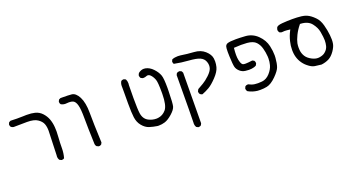

<svg xmlns="http://www.w3.org/2000/svg" viewBox="-48 -925 3096 1697"><g transform="rotate(-20 1500.0 -76.5)"><path d="M64.9 -307.1Q150.4 -308.6 190.9 -308.6Q257.8 -308.6 290 -286.1Q323.2 -263.7 334 -234.9Q344.2 -207.5 344.2 -170.7Q344.2 -133.8 336.4 57.1Q335.4 66.4 335.4 68.8Q335.4 88.9 345.7 103.5L362.3 111.8Q364.3 112.3 366.2 112.3Q379.9 112.3 389.2 105Q401.9 62 401.9 12.7Q401.9 -36.6 405.8 -88.4Q408.2 -117.7 408.2 -140.6Q408.2 -163.6 406.7 -181.2Q403.8 -222.2 390.6 -258.3Q377.4 -293.9 350.1 -323.2Q323.2 -351.6 285.2 -360.8Q254.4 -368.7 207.5 -368.7Q195.8 -368.7 174.8 -367.7Q119.1 -365.7 58.1 -368.7L42.5 -360.8L34.7 -344.7Q34.2 -342.8 34.2 -341.6Q34.2 -340.3 34.4 -338.9Q34.7 -337.4 34.9 -335.2Q35.2 -333 35.4 -331.1Q35.6 -329.1 36.4 -327.1Q37.1 -325.2 38.1 -323.2Q39.6 -319.8 42.5 -316.9Q51.8 -309.1 64.9 -307.1Z M727.5 108.9Q733.9 106.9 739.3 102.5L747.6 86.4Q739.7 -101.1 739.7 -195.6Q739.7 -290 711.4 -345.7Q683.6 -399.4 645 -402.8Q610.8 -405.8 563.5 -405.8Q552.7 -405.8 541 -405.8L524.9 -397.9L517.1 -381.8Q516.6 -379.9 516.6 -377.9Q516.6 -363.8 524.4 -354.5Q542.5 -343.3 565.9 -343.3Q571.8 -343.3 580.6 -344.2Q589.4 -345.2 598.6 -345.2Q621.1 -345.2 635.7 -338.9Q658.7 -328.6 668.9 -289.1Q679.2 -252 679.2 -166Q679.2 -81.1 685.1 79.6Q686.5 91.8 694.8 101.6L711.9 109.9Q713.9 110.4 716.1 110.4Q718.3 110.4 721.2 110.1Q724.1 109.9 727.5 108.9Z M1086.9 -268.6 1086.4 -156.2Q1086.4 -69.3 1092.3 -25.4Q1098.6 23.4 1126.7 57.4Q1154.8 91.3 1189 102.5Q1224.1 113.8 1263.2 119.6Q1269 120.1 1274.4 120.1Q1305.7 120.1 1333.5 111.3Q1366.2 101.1 1405.3 66.4Q1443.8 32.2 1451.2 4.4Q1458.5 -23.4 1460.4 -137.7Q1460.9 -153.3 1460.9 -167.5Q1460.9 -256.3 1450.2 -286.6Q1438 -321.3 1405.8 -355.5Q1374 -388.7 1336.4 -396Q1328.6 -397.5 1321.3 -397.5Q1293.9 -397.5 1268.6 -377L1260.3 -360.4Q1259.8 -358.4 1259.8 -356.4Q1259.8 -341.8 1267.6 -331.1L1284.2 -322.8Q1288.1 -322.3 1291.5 -322.3Q1307.6 -322.3 1320.3 -328.1Q1327.1 -331.1 1334 -331.1Q1349.1 -331.1 1362.8 -315.4Q1380.4 -295.9 1390.6 -267.1Q1399.9 -241.2 1399.9 -149.9Q1399.9 -141.1 1399.9 -131.8Q1398.9 -23.4 1367.7 12.7Q1336.9 48.8 1292 54.2Q1283.2 55.2 1275.9 55.2Q1239.3 55.2 1205.6 38.1Q1162.1 16.6 1153.3 -39.6Q1147.5 -75.7 1147.5 -186Q1147.5 -237.8 1148.9 -306.2Q1150.4 -315.9 1150.4 -323.2Q1150.4 -345.2 1141.1 -362.8L1125 -370.6Q1123 -371.1 1118.9 -371.1Q1114.7 -371.1 1108.9 -369.4Q1103 -367.7 1097.7 -363.3Q1086.4 -343.8 1086.4 -320.3Q1086.4 -318.4 1086.7 -310.3Q1086.9 -302.2 1086.9 -268.6Z M1601.6 252.9Q1615.7 252.9 1625 245.1L1633.3 228.5L1637.2 -245.6L1629.4 -261.2L1613.3 -269Q1611.3 -269.5 1609.4 -269.5Q1594.7 -269.5 1584 -261.7L1575.7 -245.1Q1573.7 174.3 1571.8 201.7Q1571.3 205.1 1571.3 208Q1571.3 210.9 1571.8 215.1Q1572.3 219.2 1573.2 224.6Q1575.7 234.9 1581.5 244.1L1597.7 252.4Q1599.6 252.9 1601.6 252.9ZM1937 -243.2Q1937 -257.3 1935.1 -271.5Q1929.7 -310.1 1890.6 -345.2Q1851.6 -380.4 1790.5 -384.3Q1726.6 -388.2 1666 -397.9Q1653.3 -399.4 1641.6 -399.4Q1611.8 -399.4 1587.4 -389.6L1579.6 -374Q1579.1 -372.1 1579.1 -370.1Q1579.1 -356.4 1585.9 -347.7Q1650.9 -334.5 1720.5 -329.6Q1790 -324.7 1822.8 -310.5Q1857.4 -295.4 1868.7 -262.2Q1875 -243.7 1875 -229Q1875 -214.4 1871.1 -201.7Q1862.8 -174.8 1828.6 -142.6Q1794.4 -110.4 1766.1 -94.2L1713.4 -64L1703.6 -45.9Q1703.1 -43.9 1703.1 -42Q1703.1 -27.3 1711.4 -18.1Q1720.7 -10.3 1732.4 -8.3Q1768.1 -22 1799.8 -40.5Q1832.5 -59.6 1876.2 -105.5Q1919.9 -151.4 1930.2 -191.4Q1937 -217.8 1937 -243.2Z M2247.6 -138.2Q2204.6 -132.3 2182.6 -132.3Q2164.6 -132.3 2158.2 -136.2Q2145.5 -143.1 2138.2 -169.9Q2136.2 -176.8 2134.3 -185.1Q2129.9 -205.6 2129.9 -233.2Q2129.9 -260.7 2133.8 -298.8Q2172.4 -301.8 2201.4 -301.8Q2230.5 -301.8 2257.3 -299.8Q2314.9 -294.9 2340.3 -267.6Q2365.2 -240.7 2375 -203.1Q2385.3 -166.5 2388.2 -125.5Q2388.7 -116.2 2388.7 -106.9Q2388.7 -75.7 2380.9 -46.9Q2371.1 -9.3 2339.4 25.9Q2307.1 61.5 2265.6 65.9Q2245.6 67.9 2228.3 67.9Q2210.9 67.9 2196.8 65.9Q2168.5 62 2142.1 47.4Q2140.6 46.9 2138.7 46.9Q2124 46.9 2113.3 54.7L2105 72.3Q2104.5 73.7 2104.5 75.7Q2104.5 90.3 2114.3 101.6Q2153.3 124 2200.2 129.4Q2214.4 130.4 2228 130.4Q2259.8 130.4 2288.6 124.5Q2330.1 116.2 2377.9 68.4Q2422.9 23.4 2433.6 -7.3Q2444.8 -39.6 2448.7 -90.3Q2449.7 -101.6 2449.7 -113.3Q2449.7 -154.8 2439 -202.6Q2425.8 -262.7 2377.7 -309.8Q2329.6 -356.9 2263.7 -361.3Q2212.4 -364.7 2175.8 -364.7Q2117.7 -364.7 2095.2 -356.4Q2080.1 -350.6 2074.2 -334.5Q2069.8 -321.8 2069.8 -282.2Q2069.8 -264.2 2070.8 -240.7Q2073.7 -164.1 2080.1 -139.6Q2086.4 -116.2 2108.4 -96.2Q2130.4 -76.2 2160.2 -72.8Q2178.2 -70.3 2192.6 -70.3Q2207 -70.3 2218.8 -71.8Q2243.7 -74.2 2262.7 -85.9L2271 -102.5Q2271.5 -104.5 2271.5 -106.4Q2271.5 -120.6 2263.7 -129.9Z M2577.6 -283.7Q2588.9 -285.6 2605.7 -285.6Q2622.6 -285.6 2657.7 -281.2L2652.8 -272Q2630.9 -230 2620.1 -184.1Q2610.4 -145.5 2610.4 -105Q2610.4 -97.7 2610.8 -90.8Q2613.8 -16.1 2660.2 38.6Q2671.9 52.7 2687 64.5Q2720.7 92.8 2750.2 97.4Q2779.8 102.1 2811.5 105Q2850.6 100.1 2881.8 84.5Q2913.1 68.4 2939.5 30.3Q2965.8 -7.8 2969.7 -38.1Q2972.2 -53.7 2972.2 -72.8Q2972.2 -91.8 2969.7 -114.7Q2965.3 -159.7 2951.2 -212.2Q2937 -264.6 2906.7 -294.4Q2871.1 -330.6 2838.9 -344.2Q2816.4 -354 2789.1 -356.9Q2749.5 -361.3 2703.9 -361.3Q2658.2 -361.3 2609.9 -357.4Q2561 -353.5 2553.7 -335.4L2548.3 -316.4Q2549.3 -299.8 2560.5 -288.6ZM2802.7 39.6Q2775.4 39.6 2746.6 24.4Q2709.5 5.4 2692.4 -22Q2675.3 -49.3 2672.4 -82.5Q2671.4 -93.8 2671.4 -105Q2671.4 -125 2674.8 -144.5Q2680.7 -174.3 2700.9 -215.6Q2721.2 -256.8 2752 -294.4L2754.4 -297.4H2758.3Q2829.1 -294.4 2861.8 -252.4Q2893.6 -211.9 2901.4 -169.9Q2911.1 -114.3 2911.1 -86.9Q2911.1 -59.6 2904.8 -34.7Q2897 -4.9 2871.1 16.1Q2853.5 32.2 2818.8 38.1Q2811 39.6 2802.7 39.6Z"/></g></svg>

Font: Bakudai
Style: ExtraLight
Weight: 200
Version: Version 1.48